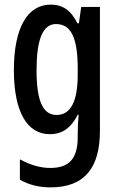

<svg xmlns="http://www.w3.org/2000/svg" viewBox="-20 -570 513 830"><path d="M199 -550C100 -550 40 -452 40 -267C40 -87 97 10 195 10C250 10 287 -17 316 -74H320C317 -44 316 -14 316 8V23C316 120 275 156 197 156C155 156 113 144 66 119V207C106 229 147 240 199 240C348 240 412 152 412 -4V-540H331L321 -469H315C286 -527 250 -550 199 -550ZM222 -466C287 -466 316 -407 316 -273V-247C316 -131 285 -73 225 -73C166 -73 138 -132 138 -266C138 -397 164 -466 222 -466Z"/></svg>

Font: Noto Sans Arabic UI XCn Md
Style: Regular
Weight: 500
Width: 2
Designer: Monotype Design Team, Nadine Chahine and Nizar Qandah
Foundry: Monotype Imaging Inc.
Version: Version 2.010